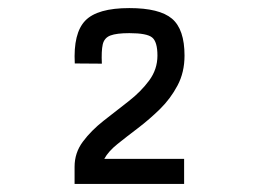

<svg xmlns="http://www.w3.org/2000/svg" viewBox="-20 -877 640 475"><path d="M164.5 -422V-464.5Q164.5 -499 185 -526.5Q205.5 -554 236 -578Q266.5 -602 297.5 -626Q328.5 -650 349 -677.8Q369.5 -705.5 369.5 -739.5Q369.5 -773.5 356.5 -784.2Q343.5 -795 300 -795Q268.5 -795 253.2 -789.2Q238 -783.5 234.2 -767.2Q230.5 -751 232 -719.5L165 -720Q161 -795 191 -826Q221 -857 300 -857Q374.5 -857 405.5 -830.8Q436.5 -804.5 436.5 -739.5Q436.5 -698 419.2 -665.5Q402 -633 375.8 -607.2Q349.5 -581.5 321.5 -560.2Q293.5 -539 270.8 -520.8Q248 -502.5 238 -484H435.5V-422Z"/></svg>

Font: Victor Mono Thin
Style: Regular
Weight: 100
Monospace: yes
Designer: Rune Bjørnerås
Version: Version 1.561;gftools[0.9.30]